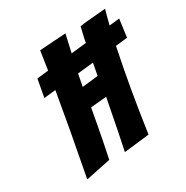

<svg xmlns="http://www.w3.org/2000/svg" viewBox="-169 -881 993 1025"><g transform="rotate(-30 327.5 -369.0)"><path d="M640 -547 97 -489 117 -598 655 -657ZM78 2Q104 -136 129 -269Q139 -325 149.5 -385.5Q160 -446 170.5 -505Q181 -564 189.5 -619.5Q198 -675 205 -721L367 -732Q351 -662 334 -586Q317 -510 304 -438L402 -449Q416 -520 427 -586.5Q438 -653 456 -724Q479 -728 507 -730.5Q535 -733 559 -735Q583 -737 599.5 -738.5Q616 -740 616 -740Q603 -695 590 -641.5Q577 -588 565.5 -530.5Q554 -473 542.5 -414Q531 -355 522 -302Q500 -175 481 -42L325 -24Q338 -84 349 -141Q358 -189 368.5 -241Q379 -293 386 -330L288 -321Q281 -283 272 -233Q263 -183 254 -138Q243 -84 232 -30Z"/></g></svg>

Font: Bangers
Style: Regular
Weight: 400
Designer: vernon adams
Foundry: Vernon Adams
Version: Version 2.000